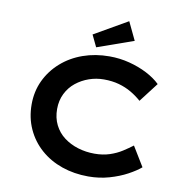

<svg xmlns="http://www.w3.org/2000/svg" viewBox="-98 -1031 1103 1135"><g transform="rotate(10 453.0 -463.0)"><path d="M506 10Q421 10 347.5 -15.5Q274 -41 219 -89.5Q164 -138 133.5 -205Q103 -272 103 -352Q103 -430 134 -495.5Q165 -561 220.5 -610Q276 -659 349.5 -685Q423 -711 508 -711Q570 -711 628 -696Q686 -681 734.5 -656Q783 -631 816 -599L727 -483Q699 -508 665 -528Q631 -548 590 -559.5Q549 -571 499 -571Q453 -571 410 -556Q367 -541 332 -513Q297 -485 276.5 -443.5Q256 -402 256 -351Q256 -298 277 -256Q298 -214 335 -186Q372 -158 419.5 -143.5Q467 -129 519 -129Q569 -129 610 -142.5Q651 -156 683.5 -177Q716 -198 741 -217L813 -99Q785 -75 738 -49.5Q691 -24 631.5 -7Q572 10 506 10ZM420 -750 386 -821 586 -936 638 -827Z"/></g></svg>

Font: Lexend Peta SemiBold
Style: Regular
Weight: 600
Designer: Bonnie Shaver-Troup, Thomas Jockin
Foundry: Lexend
Version: Version 1.007